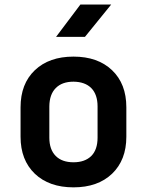

<svg xmlns="http://www.w3.org/2000/svg" viewBox="-20 -805 639 834"><path d="M223.6 -645 329.1 -785.2H462.9L349.1 -645ZM299.3 8.8Q193.4 8.8 131.3 -50.3Q69.3 -109.9 69.3 -210.9V-338.9Q69.3 -440.9 131.3 -500Q193.4 -559.1 299.3 -559.1Q404.8 -559.1 466.8 -500Q528.8 -440.9 528.8 -338.9V-210.9Q528.8 -109.9 466.8 -50.3Q404.8 8.8 299.3 8.8ZM299.3 -100.1Q348.6 -100.1 376.5 -127.4Q403.8 -154.8 403.8 -207V-342.8Q403.8 -394.5 376.5 -422.4Q349.1 -449.7 299.3 -450.2Q249.5 -450.2 222.2 -422.4Q194.8 -395 194.3 -342.8V-207Q194.3 -155.3 222.2 -127.4Q249.5 -100.1 299.3 -100.1Z"/></svg>

Font: UDEV Gothic 35
Style: Bold
Weight: 700
Version: v2.1.0; ttfautohint (v1.8.4.7-5d5b-dirty) -l 6 -r 45 -G 200 